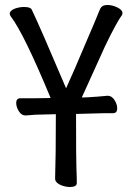

<svg xmlns="http://www.w3.org/2000/svg" viewBox="-20 -735 540 770"><path d="M288 -1Q288 15 260 15Q243 15 223 7Q201 -3 201 -19Q204 -105 204 -277L123 -275Q108 -274 83 -272H82Q66 -272 55.5 -289Q45 -306 45 -322Q45 -341 62 -341H123L183 -342Q76 -600 24 -668Q19 -675 19 -679Q19 -693 41 -701Q59 -707 76 -707Q102 -707 107 -697Q139 -631 245 -381Q275 -446 330 -577Q360 -646 369 -669Q378 -692 383 -702Q390 -715 410.5 -715Q431 -715 451 -705Q471 -695 471 -683V-682L470 -676Q446 -643 401 -549L308 -344L335 -345Q371 -347 411 -351H412Q428 -351 439 -334Q450 -317 450 -301Q450 -281 433 -281H394Q379 -281 285 -278Q285 -94 286.5 -59.5Q288 -25 288 -1Z"/></svg>

Font: Moon Stars Kai HW
Style: Bold
Weight: 700
Designer: GuiWonder
Version: Version 1.101